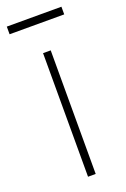

<svg xmlns="http://www.w3.org/2000/svg" viewBox="-186 -686 479 730"><g transform="rotate(-20 53.5 -321.0)"><path d="M164 -642H-57V-611H164ZM38 0H69V-500H38Z"/></g></svg>

Font: Advent Pro ExtraLight
Style: Regular
Weight: 250
Version: Version 3.000